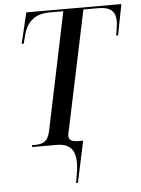

<svg xmlns="http://www.w3.org/2000/svg" viewBox="-61 -761 745 1018"><g transform="rotate(-5 312.0 -252.0)"><path d="M302 210H312L359 -10H344C304 -10 283 -16 283 -41C283 -52 286 -64 290 -81L421 -703H502C566 -703 592 -676 592 -625C592 -611 587 -578 582 -550H592L624 -714H118L79 -550H90L102 -597C121 -666 164 -703 241 -703H314L183 -75C170 -17 141 -10 99 -10H87L86 0H215C287 0 316 34 316 105C316 132 310 167 302 210Z"/></g></svg>

Font: Noto Serif Display Condensed Medium
Style: Italic
Weight: 500
Width: 3
Italic angle: -12°
Designer: Monotype Design Team
Foundry: Monotype Imaging Inc.
Version: Version 2.009